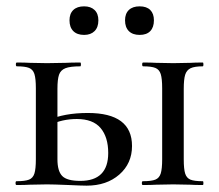

<svg xmlns="http://www.w3.org/2000/svg" viewBox="-20 -583 691 605"><path d="M430 -12Q457 -12 469.5 -17Q482 -22 486.5 -36.5Q491 -51 491 -81V-305Q491 -335 486.5 -349.5Q482 -364 469.5 -369Q457 -374 431 -374Q428 -374 428 -380Q428 -386 431 -386Q457 -386 472 -385L526 -384L580 -385Q594 -386 619 -386Q621 -386 621 -380Q621 -374 619 -374Q593 -374 580.5 -368Q568 -362 563.5 -347.5Q559 -333 559 -303V-81Q559 -50 563.5 -36Q568 -22 580 -17Q592 -12 619 -12Q621 -12 621 -6Q621 0 619 0Q593 0 579 -1L526 -2L472 -1Q457 0 430 0Q427 0 427 -6Q427 -12 430 -12ZM233 -13Q321 -13 321 -101Q321 -151 297 -179.5Q273 -208 222 -208Q176 -208 137 -189L131 -204Q182 -227 257 -227Q396 -227 396 -123Q396 -68 356 -33Q316 2 253 2Q238 2 196 0Q148 -2 128 -2L74 -1Q59 0 32 0Q29 0 29 -6Q29 -12 32 -12Q59 -12 71.5 -17Q84 -22 88.5 -36.5Q93 -51 93 -81V-305Q93 -335 88.5 -349.5Q84 -364 71.5 -369Q59 -374 33 -374Q30 -374 30 -380Q30 -386 33 -386Q59 -386 74 -385L128 -384L187 -385Q204 -386 233 -386Q235 -386 235 -380Q235 -374 233 -374Q201 -374 186 -368Q171 -362 166 -347.5Q161 -333 161 -303V-81Q161 -44 176 -28.5Q191 -13 233 -13ZM199 -519Q199 -540 211 -551.5Q223 -563 245 -563Q266 -563 278 -551.5Q290 -540 290 -519Q290 -497 278 -485Q266 -473 245 -473Q223 -473 211 -485Q199 -497 199 -519ZM374 -519Q374 -540 386 -551.5Q398 -563 420 -563Q442 -563 453.5 -551.5Q465 -540 465 -519Q465 -497 453.5 -485Q442 -473 420 -473Q398 -473 386 -485Q374 -497 374 -519Z"/></svg>

Font: Cormorant Garamond Medium
Style: Regular
Weight: 500
Designer: Christian Thalmann (Catharsis Fonts)
Foundry: Catharsis Fonts
Version: Version 4.000